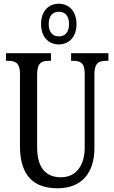

<svg xmlns="http://www.w3.org/2000/svg" viewBox="-20 -999 613 1029"><path d="M295 -761C348 -761 390 -799 390 -870C390 -941 348 -979 295 -979C242 -979 200 -941 200 -870C200 -799 242 -761 295 -761ZM295 -804C266 -804 241 -822 241 -870C241 -918 266 -936 295 -936C325 -936 350 -918 350 -870C350 -822 325 -804 295 -804ZM288 10C419 10 486 -73 486 -206V-601C486 -664 512 -673 550 -673H561V-714H361V-673H371C409 -673 434 -664 434 -605V-208C434 -118 392 -49 307 -49C231 -49 179 -93 179 -210V-601C179 -664 205 -673 243 -673H253V-714H12V-673H23C60 -673 87 -664 87 -605V-216C87 -53 165 10 288 10Z"/></svg>

Font: Noto Serif Armenian ExtraCondensed
Style: Regular
Weight: 400
Width: 2
Designer: Monotype Design Team
Foundry: Monotype Imaging Inc.
Version: Version 2.008